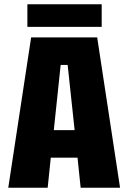

<svg xmlns="http://www.w3.org/2000/svg" viewBox="-20 -874 610 894"><path d="M107.5 -854H453.5V-749H107.5ZM355.5 0 341 -140H216.5L202 0H18.5L125 -700H432.5L539 0ZM262.5 -571.5 230.5 -268H327.5L295 -571.5Z"/></svg>

Font: League Mono Narrow ExtraBold
Style: Regular
Weight: 800
Width: 3
Designer: Tyler Finck
Foundry: The League of Moveable Type / Tyler Finck
Version: Version 2.210